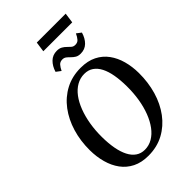

<svg xmlns="http://www.w3.org/2000/svg" viewBox="-315 -1204 1329 1329"><g transform="rotate(-45 349.0 -539.5)"><path d="M314 10.5Q247 10.5 198 -14Q149 -38.5 117.2 -81.8Q85.5 -125 69.8 -182Q54 -239 53.5 -304Q53 -395.5 77.2 -476.5Q101.5 -557.5 148.2 -619.8Q195 -682 261.5 -717.2Q328 -752.5 412 -752.5Q480 -752.5 529 -728Q578 -703.5 609.5 -660.2Q641 -617 656.2 -561Q671.5 -505 672 -441.5Q672.5 -350 648.8 -268.2Q625 -186.5 578.5 -124Q532 -61.5 465.5 -25.5Q399 10.5 314 10.5ZM326 -36.5Q366.5 -36.5 401.2 -57Q436 -77.5 463.2 -114.2Q490.5 -151 509.8 -201Q529 -251 538.8 -310.5Q548.5 -370 548 -435.5Q547.5 -497 538.8 -546.8Q530 -596.5 512 -631.8Q494 -667 466.2 -686Q438.5 -705 400 -705Q359.5 -705 324.5 -685Q289.5 -665 262.2 -628.5Q235 -592 216 -542.5Q197 -493 187 -433.8Q177 -374.5 177.5 -309.5Q178 -247 187.2 -196.8Q196.5 -146.5 214.8 -110.8Q233 -75 260.8 -55.8Q288.5 -36.5 326 -36.5ZM482.5 -821Q458.5 -821 443 -830.5Q427.5 -840 415.8 -852.2Q404 -864.5 392 -873.8Q380 -883 363.5 -883Q340.5 -883 327.5 -868Q314.5 -853 303.5 -830L269.5 -855.5Q282.5 -898.5 310 -925.5Q337.5 -952.5 378.5 -952.5Q403 -952.5 419 -943.2Q435 -934 446.8 -921.8Q458.5 -909.5 470 -900Q481.5 -890.5 497.5 -890.5Q520.5 -890 533.5 -904.8Q546.5 -919.5 557.5 -944L591 -918.5Q578 -874 550.8 -847.5Q523.5 -821 482.5 -821ZM321 -1090.5H604L593.5 -1016H310.5Z"/></g></svg>

Font: Merriweather 48pt Medium
Style: Italic
Weight: 500
Italic angle: -7.8°
Version: Version 2.101